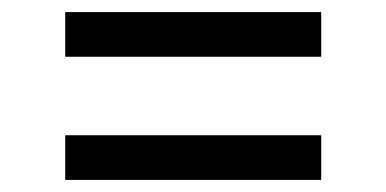

<svg xmlns="http://www.w3.org/2000/svg" viewBox="-20 -499 640 318"><path d="M88 -405V-479H512V-405ZM512 -201H88V-275H512Z"/></svg>

Font: Nova
Style: Regular
Weight: 400
Monospace: yes
Designer: Belleve Invis
Foundry: Belleve Invis
Version: Version 24.1.4; ttfautohint (v1.8.4)